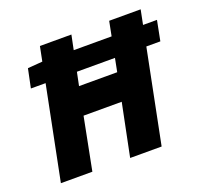

<svg xmlns="http://www.w3.org/2000/svg" viewBox="-114 -783 973 917"><g transform="rotate(-20 372.0 -325.0)"><path d="M66 -474 86 -570 162 -576H744L724 -474ZM46 0 176 -650H336L286 -406H480L528 -650H688L558 0H398L452 -266H258L206 0Z"/></g></svg>

Font: Source Sans 3 Black
Style: Italic
Weight: 900
Italic angle: -11°
Designer: Paul D. Hunt
Foundry: Adobe
Version: Version 3.052;hotconv 1.1.0;makeotfexe 2.6.0